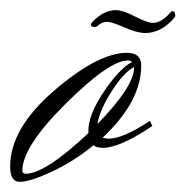

<svg xmlns="http://www.w3.org/2000/svg" viewBox="-26 -358 365 378"><path d="M165 -306Q164 -305 160 -305Q153 -305 153 -309Q153 -312 157 -316Q179 -338 202 -338Q216 -338 240 -325.5Q264 -313 275 -313Q292 -313 310 -334Q311 -336 314 -336Q319 -336 319 -327Q319 -325 318 -324Q292 -293 260 -293Q244 -293 219 -304Q194 -315 185 -315Q174 -315 165 -306ZM238 -225V-226Q218 -216 194 -178.5Q170 -141 166 -114Q238 -188 238 -225ZM25 -16Q63 -16 148 -96V-101Q148 -132 178.5 -177.5Q209 -223 234 -236Q231 -239 226 -239Q189 -239 103.5 -154Q18 -69 18 -22Q18 -16 25 -16ZM-6 -30Q-6 -105 80.5 -179.5Q167 -254 224 -254Q252 -254 252 -229Q252 -158 176 -87Q182 -85 188 -85Q216 -85 269 -120L274 -110Q210 -67 177 -67Q164 -67 158 -72Q119 -40 76 -20Q33 0 13 0Q-6 0 -6 -30Z"/></svg>

Font: Herr Von Muellerhoff
Style: Regular
Weight: 400
Designer: Alejandro Paul
Foundry: Alejandro Paul
Version: Version 1.000